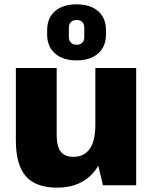

<svg xmlns="http://www.w3.org/2000/svg" viewBox="-20 -853 706 884"><path d="M241 -231Q241 -179 259.5 -155Q278 -131 318 -131Q368 -131 393.5 -168Q419 -205 419 -278L479 -359V-300Q479 -149 418.5 -69Q358 11 243 11Q145 11 99 -41.5Q53 -94 53 -207V-540H241ZM607 0H454L419 -147V-540H607ZM333 -575Q269 -575 233 -607Q197 -639 197 -695V-713Q197 -770 233 -801.5Q269 -833 333 -833Q396 -833 432 -801.5Q468 -770 468 -713V-695Q468 -639 432 -607Q396 -575 333 -575ZM333 -647Q350 -647 359 -656.5Q368 -666 368 -683V-726Q368 -742 359 -751.5Q350 -761 333 -761Q316 -761 306.5 -751.5Q297 -742 297 -726V-683Q297 -666 306.5 -656.5Q316 -647 333 -647Z"/></svg>

Font: Pathway Extreme SemiCondensed ExtraBold
Style: Regular
Weight: 800
Width: 4
Version: Version 1.001;gftools[0.9.26]